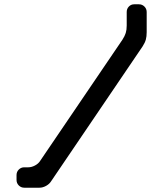

<svg xmlns="http://www.w3.org/2000/svg" viewBox="-20 -769 768 894"><path d="M93 105H164Q179 105 194.5 96.5Q210 88 218 75L644 -553Q655 -570 659 -584.5Q663 -599 663 -619V-713Q663 -728 652.5 -738.5Q642 -749 627 -749H605Q590 -749 580 -738.5Q570 -728 570 -713V-650Q570 -630 565.5 -615.5Q561 -601 550 -584L167 -20Q159 -7 143 1.5Q127 10 112 10H93Q78 10 67.5 20.5Q57 31 57 46V69Q57 84 67.5 94.5Q78 105 93 105Z"/></svg>

Font: WD-XL Lubrifont TC
Style: Regular
Weight: 400
Designer: [WD-XL Lubrifont] Copyright 2020-2022 (c) NightFurySL2001, Skr-ZERO; [ZCOOL QingKe HuangYou] Copyright 2018-2022 (c) The
Version: Version 2.001;hotconv 1.1.1;makeotfexe 2.6.0